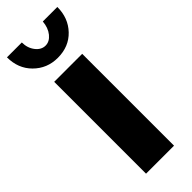

<svg xmlns="http://www.w3.org/2000/svg" viewBox="-254 -753 776 776"><g transform="rotate(-45 134.0 -365.0)"><path d="M75 -730H-10Q-10 -666 31 -625Q73 -583 134 -583Q198 -583 238 -625Q278 -667 278 -730H195Q192 -696 174.5 -674.5Q157 -653 134 -653Q110 -653 92.5 -675.5Q75 -698 75 -730ZM215 -525H55V0H215Z"/></g></svg>

Font: RT Raleway ExtraBold
Style: Regular
Weight: 400
Designer: Matt McInerney, Pablo Impallari, Rodrigo Fuenzalida — Edited by Milan Moffatt in April 2016
Foundry: Matt McInerney, Pablo Impallari, Rodrigo Fuenzalida — Edited by Milan Moffatt in April 2016
Version: Version 3.001